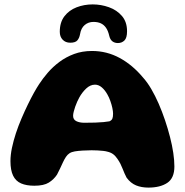

<svg xmlns="http://www.w3.org/2000/svg" viewBox="-20 -832 840 872"><path d="M654 20Q622.5 20 598 10Q573.5 0 555 -25Q550 -34 545.8 -44Q541.5 -54 537.2 -64.8Q533 -75.5 527.5 -86.8Q522 -98 514 -109.5Q504.5 -124 493.5 -132Q482.5 -140 466.5 -143.5Q460 -145.5 448.2 -146.8Q436.5 -148 422.8 -148.8Q409 -149.5 396 -149.5Q376 -149.5 355.8 -148.2Q335.5 -147 320 -144.5Q305 -142 295.8 -136Q286.5 -130 279.5 -119.5Q272.5 -109 266.2 -95.5Q260 -82 253.2 -67.5Q246.5 -53 239 -39Q224.5 -17 201.8 -2.8Q179 11.5 136 11.5Q100 11.5 75.8 1Q51.5 -9.5 39.5 -34.2Q27.5 -59 27.5 -100Q27.5 -128 34.2 -160.2Q41 -192.5 52.2 -226.8Q63.5 -261 77.8 -294.2Q92 -327.5 106.5 -357.2Q121 -387 134.2 -410.8Q147.5 -434.5 157.5 -449.5Q174 -475 197 -501.8Q220 -528.5 249.8 -550.8Q279.5 -573 316.5 -586.8Q353.5 -600.5 398 -600.5Q465 -600.5 523.5 -568.8Q582 -537 629.5 -480Q649 -458.5 667 -427.8Q685 -397 700.8 -360.8Q716.5 -324.5 729.5 -286Q742.5 -247.5 752.2 -209.5Q762 -171.5 767 -137.5Q772 -103.5 772 -76Q772 -23 739.8 -1.5Q707.5 20 654 20ZM477 -281Q487 -285.5 490.2 -293Q493.5 -300.5 493.5 -315.5Q493.5 -326.5 490.2 -341.8Q487 -357 481.2 -373.2Q475.5 -389.5 468 -402.5Q457 -422.5 442.5 -435Q428 -447.5 411.5 -447.5Q390 -447.5 371.2 -429.8Q352.5 -412 340 -389Q335.5 -381 330.5 -370Q325.5 -359 321.5 -347.2Q317.5 -335.5 314.8 -324.8Q312 -314 312 -306Q312 -289 326.5 -281.8Q341 -274.5 363 -274.5Q391 -274.5 412.5 -275.2Q434 -276 450.2 -277.5Q466.5 -279 477 -281ZM299 -638Q277.5 -638 264.5 -651.8Q251.5 -665.5 251.5 -687.5Q251.5 -730.5 272.5 -758Q293.5 -785.5 327.8 -798.8Q362 -812 401 -812Q439 -812 474.8 -799.2Q510.5 -786.5 533.8 -759.5Q557 -732.5 557 -690Q557 -659.5 545 -648Q533 -636.5 515.5 -636.5Q500.5 -636.5 490.2 -644.5Q480 -652.5 476 -670Q471 -692 461.5 -705.8Q452 -719.5 438 -726Q424 -732.5 404.5 -732.5Q381.5 -732.5 364.8 -718.5Q348 -704.5 343.5 -676.5Q340.5 -659.5 331.5 -648.8Q322.5 -638 299 -638Z"/></svg>

Font: Gluten Thin
Style: Bold
Weight: 700
Version: Version 1.300